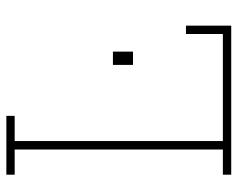

<svg xmlns="http://www.w3.org/2000/svg" viewBox="-92 -659 751 607"><g transform="rotate(-90 283.5 -355.5)"><path d="M34.7 0V-26.4H114.3V-684.6H34.7V-710.9H220.7V-684.6H141.1V-26.4H479.5V-143.1H505.9V0ZM381.8 -310.5V-374H423.8V-310.5Z"/></g></svg>

Font: Roboto Slab Thin
Style: Regular
Weight: 100
Designer: Google
Version: Version 2.000; ttfautohint (v1.8.1.43-b0c9)